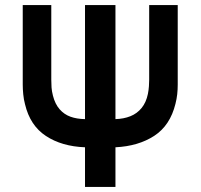

<svg xmlns="http://www.w3.org/2000/svg" viewBox="-20 -740 794 760"><path d="M316.5 -157Q224.5 -160.5 161.8 -201.8Q99 -243 79 -327.5Q74 -346 72 -366.8Q70 -387.5 70 -405V-720H183V-424.5Q183 -409 184 -394Q185 -379 189.5 -361.5Q198 -328 216 -307.5Q234 -287 259 -278Q284 -269 316.5 -268.5V-720H437V-268.5Q470 -269.5 496.2 -280Q522.5 -290.5 540.5 -312.5Q558.5 -334.5 565.5 -368.5Q568.5 -384 569.5 -398.8Q570.5 -413.5 570.5 -424.5V-720H683.5V-405Q683.5 -385.5 681.5 -367Q679.5 -348.5 674.5 -329Q653.5 -243.5 590.8 -202.5Q528 -161.5 437 -157V0H316.5Z"/></svg>

Font: Vela Sans Bd
Style: Bold
Weight: 700
Designer: Principal design: Mikhail Sharanda - project Manrope.
Design modification: Ravid Balaliev
Foundry: Mikhail Sharanda
Version: Version 1.001